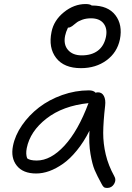

<svg xmlns="http://www.w3.org/2000/svg" viewBox="-20 -889 652 946"><path d="M378.9 -553.2Q295.4 -553.2 256.6 -603.5Q217.8 -653.8 233.9 -731.9Q245.1 -788.6 294.9 -828.9Q344.7 -869.1 401.9 -869.1Q423.3 -869.1 432.1 -861.8H434.1Q512.2 -861.8 548.6 -814.2Q585 -766.6 570.8 -694.8Q557.1 -629.9 504.6 -591.6Q452.1 -553.2 378.9 -553.2ZM300.8 -712.9Q292 -669.4 315.2 -642.8Q338.4 -616.2 382.8 -616.2Q431.6 -616.2 462.2 -639.4Q492.7 -662.6 502 -707Q510.3 -747.6 490.5 -773.2Q470.7 -798.8 428.2 -798.8Q404.3 -798.8 384.8 -791.7Q365.2 -784.7 355.2 -775.9Q345.2 -767.1 335 -760Q324.7 -752.9 316.9 -752.9H314.9Q304.2 -730.5 300.8 -712.9ZM158.2 -34.2Q93.3 -34.2 62.7 -72.8Q32.2 -111.3 43.9 -169.9Q54.2 -222.2 88.4 -271.7Q122.6 -321.3 171.9 -359.4Q221.2 -397.5 286.1 -420.7Q351.1 -443.8 418 -443.8Q440.9 -443.8 451.2 -432.1Q457 -434.1 462.9 -434.1Q482.4 -434.1 491.9 -416Q501.5 -397.9 498 -368.2Q488.8 -287.6 488.5 -234.6Q488.3 -181.6 501 -127.9Q513.7 -74.2 543 -21Q554.2 -2.4 542.2 17.3Q530.3 37.1 507.8 37.1Q496.6 37.1 491.2 32.5Q485.8 27.8 480 16.1Q458 -23.9 446.3 -51.5Q434.6 -79.1 425.8 -130.6Q417 -182.1 420.9 -245.1Q393.1 -189.9 359.1 -148.2Q325.2 -106.4 290.8 -82.3Q256.3 -58.1 223.1 -46.1Q189.9 -34.2 158.2 -34.2ZM111.8 -159.2Q106 -129.9 113.8 -108.9Q127.4 -98.1 161.1 -98.1Q230 -98.1 297.6 -171.4Q365.2 -244.6 416 -380.9Q289.6 -367.7 209 -304.9Q128.4 -242.2 111.8 -159.2Z"/></svg>

Font: Shantell Sans Irregular
Style: Italic
Weight: 300
Italic angle: -11.31°
Designer: Stephen Nixon, Anya Danilova, Shantell Martin
Foundry: Arrow Type
Version: Version 1.006;[9816181b4]